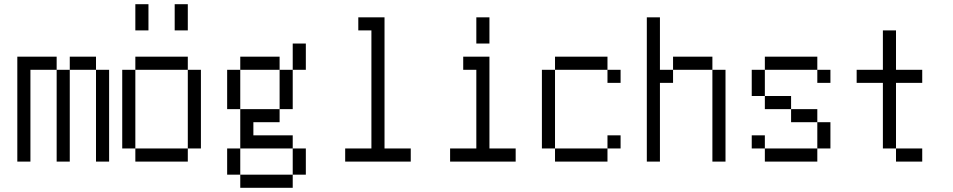

<svg xmlns="http://www.w3.org/2000/svg" viewBox="-20 -770 4540 915"><path d="M62.5 -500Q62.5 -500 62.5 0H125V-437.5H250V0H312.5V-437.5H250V-500ZM437.5 -437.5V0H500V-437.5ZM312.5 -437.5H437.5V-500H312.5Z M625 -62.5V0H875V-62.5ZM625 -62.5Q625 -62.5 625 -437.5H562.5Q562.5 -437.5 562.5 -62.5ZM875 -62.5H937.5Q937.5 -62.5 937.5 -437.5H875Q875 -437.5 875 -62.5ZM625 -437.5H875V-500H625ZM625 -750Q625 -750 625 -625H687.5Q687.5 -625 687.5 -750ZM812.5 -750Q812.5 -750 812.5 -625H875Q875 -625 875 -750Z M1125 62.5V125H1375V62.5ZM1125 62.5Q1125 62.5 1125 -62.5H1062.5Q1062.5 -62.5 1062.5 62.5ZM1375 62.5H1437.5Q1437.5 62.5 1437.5 -62.5H1375Q1375 -62.5 1375 62.5ZM1125 -62.5H1375V-125H1187.5V-187.5H1312.5V-250H1125ZM1125 -250V-437.5H1062.5V-250ZM1312.5 -250H1375V-437.5H1312.5ZM1125 -437.5H1312.5V-500H1125ZM1375 -437.5H1437.5Q1437.5 -437.5 1437.5 -562.5H1375Q1375 -562.5 1375 -437.5Z M1937.5 0V-62.5H1812.5Q1812.5 -62.5 1812.5 -687.5H1687.5V-625H1750V-62.5H1625V0Z M2437.5 0V-62.5H2312.5V-500H2187.5V-437.5H2250Q2250 -437.5 2250 -62.5H2125V0ZM2250 -687.5Q2250 -687.5 2250 -562.5H2312.5Q2312.5 -562.5 2312.5 -687.5Z M2937.5 -62.5V-125H2875V-62.5H2625V0H2875V-62.5ZM2937.5 -375V-437.5H2875V-375ZM2625 -62.5Q2625 -62.5 2625 -437.5H2562.5Q2562.5 -437.5 2562.5 -62.5ZM2625 -437.5H2875V-500H2625Z M3062.5 -687.5V0H3125Q3125 0 3125 -375H3187.5V-437.5H3125Q3125 -437.5 3125 -687.5ZM3375 -437.5V0H3437.5V-437.5ZM3187.5 -437.5H3375V-500H3187.5Z M3937.5 -375V-437.5H3875V-375ZM3625 -62.5V0H3875V-62.5ZM3625 -62.5V-125H3562.5V-62.5ZM3875 -62.5H3937.5Q3937.5 -62.5 3937.5 -187.5H3875Q3875 -187.5 3875 -62.5ZM3875 -187.5V-250H3750V-187.5ZM3750 -250V-312.5H3625V-250ZM3625 -312.5Q3625 -312.5 3625 -437.5H3562.5Q3562.5 -437.5 3562.5 -312.5ZM3625 -437.5H3875V-500H3625Z M4375 0V-62.5H4250V0ZM4375 -375V-437.5H4250V-625H4187.5V-437.5H4062.5V-375H4187.5V-62.5H4250V-375Z"/></svg>

Font: UnifontExMono
Style: Regular
Weight: 500
Version: Version 15.0.06